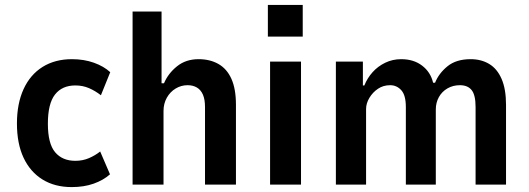

<svg xmlns="http://www.w3.org/2000/svg" viewBox="-20 -752 2153 782"><path d="M272 10Q203 10 153 -21Q103 -52 76 -109.5Q49 -167 49 -249Q49 -330 76 -389Q103 -448 153.5 -479.5Q204 -511 273 -511Q322 -511 362.5 -496.5Q403 -482 429 -458L391 -364Q368 -382 342.5 -393Q317 -404 287 -404Q233 -404 204 -367Q175 -330 175 -248Q175 -167 204.5 -132Q234 -97 287 -97Q317 -97 342.5 -108Q368 -119 388 -135L428 -42Q401 -18 361.5 -4Q322 10 272 10Z M520 0V-705H638V-413H648Q665 -453 701 -482Q737 -511 789 -511Q835 -511 869.5 -491.5Q904 -472 922.5 -431Q941 -390 941 -325V0H815V-316Q815 -347 806.5 -366.5Q798 -386 782 -395.5Q766 -405 744 -405Q718 -405 695.5 -391.5Q673 -378 659.5 -354Q646 -330 646 -300V0Z M1071 -603V-732H1213V-603ZM1080 0V-501H1206V0Z M1348 0V-501H1458V-404H1464Q1476 -434 1497.5 -458Q1519 -482 1549 -496.5Q1579 -511 1614 -511Q1665 -511 1699.5 -484.5Q1734 -458 1744 -415H1752Q1767 -453 1802.5 -482Q1838 -511 1897 -511Q1940 -511 1972.5 -491.5Q2005 -472 2023 -430.5Q2041 -389 2041 -325V0H1917V-316Q1917 -365 1901 -385Q1885 -405 1853 -405Q1825 -405 1802.5 -392Q1780 -379 1767.5 -356.5Q1755 -334 1755 -306V0H1633V-316Q1633 -364 1614.5 -384.5Q1596 -405 1569 -405Q1541 -405 1519.5 -390.5Q1498 -376 1484.5 -353.5Q1471 -331 1471 -308V0Z"/></svg>

Font: Nunito Sans 7pt Condensed
Style: Bold
Weight: 700
Width: 3
Designer: Vernon Adams
Foundry: Vernon Adams
Version: Version 3.101;gftools[0.9.27]